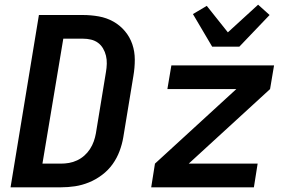

<svg xmlns="http://www.w3.org/2000/svg" viewBox="-20 -799 1240 819"><path d="M25 0 146 -735H333Q368 -735 401.5 -729Q435 -723 463.5 -707Q492 -691 513 -666Q534 -641 544.5 -610Q555 -579 555 -544.5Q555 -510 549 -475L506 -214Q501 -184 490 -154.5Q479 -125 460.5 -99Q442 -73 415.5 -53Q389 -33 359.5 -21Q330 -9 300 -4.5Q270 0 240 0ZM161 -101H239Q257 -101 274.5 -104Q292 -107 309 -115Q326 -123 340 -135.5Q354 -148 364 -163.5Q374 -179 380 -196Q386 -213 389 -230L432 -492Q435 -509 435.5 -527Q436 -545 432 -561.5Q428 -578 419.5 -592.5Q411 -607 398 -616.5Q385 -626 368.5 -630Q352 -634 334 -634H250ZM625 0 641 -101 988 -419H694L711 -520H1149L1132 -419L785 -101H1079L1063 0ZM885 -600 803 -739 862 -774 952 -661 1081 -779 1130 -735 1001 -600Z"/></svg>

Font: Iosevka Aile
Style: Bold Italic
Weight: 700
Italic angle: -9°
Designer: Belleve Invis
Foundry: Belleve Invis
Version: Version 28.0.1; ttfautohint (v1.8.4)